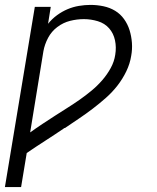

<svg xmlns="http://www.w3.org/2000/svg" viewBox="-21 -548 641 783"><path d="M-1 215 121 -520H186L175 -451Q191 -471 211.5 -486Q232 -501 254.5 -510.5Q277 -520 301 -524Q325 -528 348 -528Q375 -528 401 -522.5Q427 -517 448.5 -504Q470 -491 485 -470Q500 -449 507.5 -424.5Q515 -400 517 -373.5Q519 -347 514 -320Q509 -288 494 -257Q479 -226 458 -199Q437 -172 411 -149Q385 -126 357.5 -105Q330 -84 301 -64.5Q272 -45 244 -26H242Q204 0 165 25Q126 50 88 76L65 215ZM102 -8Q127 -26 152 -42.5Q177 -59 202.5 -75.5Q228 -92 253.5 -108Q279 -124 304 -141.5Q329 -159 352.5 -178.5Q376 -198 396 -221Q416 -244 430.5 -270.5Q445 -297 449 -325Q454 -355 448 -383.5Q442 -412 424 -432.5Q406 -453 378 -461.5Q350 -470 321 -470Q293 -470 265 -463Q237 -456 213 -438Q189 -420 175 -393.5Q161 -367 156 -339Z"/></svg>

Font: Iosevka SS04 Lt Ex Obl
Style: Regular
Weight: 300
Width: 7
Italic angle: -9°
Monospace: yes
Designer: Belleve Invis
Foundry: Belleve Invis
Version: Version 19.0.0; ttfautohint (v1.8.4)